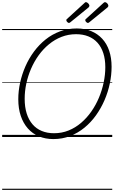

<svg xmlns="http://www.w3.org/2000/svg" viewBox="-20 -1266 1057 1774"><path d="M473 19Q400 19 340 -6Q280 -31 237.5 -79Q195 -127 172 -195Q149 -263 149 -349Q149 -425 166 -502.5Q183 -580 215 -653Q247 -726 294 -789.5Q341 -853 401 -901Q461 -949 533.5 -976Q606 -1003 689 -1003Q763 -1003 822.5 -978.5Q882 -954 924.5 -908Q967 -862 989 -796.5Q1011 -731 1011 -649Q1011 -573 994.5 -494Q978 -415 945.5 -340Q913 -265 866.5 -200Q820 -135 760 -86Q700 -37 628 -9Q556 19 473 19ZM479 -35Q551 -35 614 -60.5Q677 -86 730 -131.5Q783 -177 824.5 -236.5Q866 -296 894.5 -364.5Q923 -433 938 -504.5Q953 -576 953 -645Q953 -718 934.5 -775Q916 -832 881 -871Q846 -910 796 -930Q746 -950 683 -950Q612 -950 549 -925.5Q486 -901 432.5 -857Q379 -813 337.5 -755.5Q296 -698 267 -631Q238 -564 223 -493.5Q208 -423 208 -353Q208 -277 226.5 -218Q245 -159 280 -118Q315 -77 365.5 -56Q416 -35 479 -35ZM617 -1054Q610 -1054 601.5 -1062.5Q593 -1071 593 -1078Q593 -1081 593.5 -1084Q594 -1087 598 -1090L759 -1237Q763 -1241 766 -1243.5Q769 -1246 774 -1246Q780 -1246 787.5 -1241Q795 -1236 800.5 -1228Q806 -1220 806 -1214Q806 -1210 804.5 -1206.5Q803 -1203 799 -1198L631 -1061Q627 -1058 623.5 -1056Q620 -1054 617 -1054ZM793 -1054Q785 -1054 776.5 -1062.5Q768 -1071 768 -1078Q768 -1081 768.5 -1084Q769 -1087 773 -1090L934 -1237Q939 -1241 942 -1243.5Q945 -1246 949 -1246Q956 -1246 963.5 -1241Q971 -1236 976 -1228Q981 -1220 981 -1214Q981 -1210 980 -1206.5Q979 -1203 974 -1198L806 -1061Q802 -1058 799 -1056Q796 -1054 793 -1054ZM0 478H1017V488H0ZM0 -20H1017V0H0ZM0 -505H1017V-500H0ZM0 -998H1017V-988H0Z"/></svg>

Font: Playwrite AU SA Guides
Style: Regular
Weight: 400
Designer: Veronika Burian, José Scaglione
Foundry: TypeTogether
Version: Version 1.003